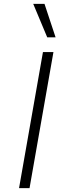

<svg xmlns="http://www.w3.org/2000/svg" viewBox="-20 -968 335 988"><path d="M201 -700H255L132 0H78ZM151 -948H209L266 -776H223Z"/></svg>

Font: Niramit ExtraLight
Style: Italic
Weight: 200
Italic angle: -10°
Designer: Katatrad Aksorn Co.,Ltd.
Foundry: Cadson Demak Co.,Ltd.
Version: Version 1.000; ttfautohint (v1.6)